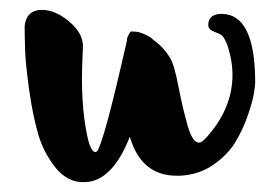

<svg xmlns="http://www.w3.org/2000/svg" viewBox="-20 -438 566 389"><path d="M497 -271Q497 -265 494.5 -249Q492 -233 482 -204Q472 -175 456.5 -149.5Q441 -124 412 -104Q383 -84 345 -82H338Q266 -82 243 -161Q211 -79 162 -70Q157 -69 148 -69Q116 -69 92 -99Q68 -129 57 -167.5Q46 -206 39 -256.5Q32 -307 31 -333.5Q30 -360 30 -382V-386Q34 -418 65 -418Q92 -418 120 -394.5Q148 -371 148 -345V-343Q146 -297 146 -281Q146 -233 151 -196.5Q156 -160 161.5 -145Q167 -130 173 -130Q175 -130 176 -131Q189 -143 237 -355Q237 -362 241 -368Q244 -376 249 -374H253Q264 -374 282 -364Q286 -362 291 -357Q311 -343 325 -320Q333 -307 341.5 -263Q350 -219 360 -184Q370 -149 383 -149Q388 -149 395 -156Q451 -216 451 -286Q451 -306 446.5 -325.5Q442 -345 437.5 -354Q433 -363 430 -366Q427 -369 414.5 -373.5Q402 -378 402 -387V-390Q404 -410 430 -410Q431 -410 434 -409.5Q437 -409 439 -409Q497 -399 497 -271Z"/></svg>

Font: KleponIjo
Style: Ijo
Weight: 400
Designer: Aprian Dwi Nur Sembada & Aurellia CItra
Version: Version 001.000